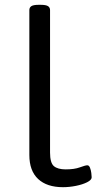

<svg xmlns="http://www.w3.org/2000/svg" viewBox="-20 -772 401 798"><path d="M242 6Q175 6 138.5 -28Q102 -62 102 -128V-730Q102 -741 110.5 -746.5Q119 -752 141 -752H149Q171 -752 179.5 -746.5Q188 -741 188 -730V-138Q188 -95 204 -81.5Q220 -68 253 -68Q289 -68 312 -76.5Q335 -85 343 -85Q350 -85 354 -75Q358 -65 359.5 -53Q361 -41 361 -35Q361 -24 342 -14.5Q323 -5 295.5 0.5Q268 6 242 6Z"/></svg>

Font: Asap Expanded
Style: Regular
Weight: 400
Width: 7
Designer: Pablo Cosgaya
Foundry: Omnibus-Type
Version: Version 3.001; ttfautohint (v1.8.4.7-5d5b)